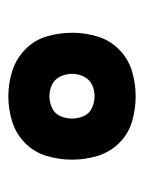

<svg xmlns="http://www.w3.org/2000/svg" viewBox="39 -878 353 472"><g transform="rotate(90 216.0 -641.5)"><path d="M216 -485Q248 -485 278.5 -494.5Q309 -504 331.5 -526.5Q354 -549 363 -579.5Q372 -610 372 -642Q372 -673 363 -703.5Q354 -734 331.5 -757Q309 -780 278.5 -789Q248 -798 216 -798Q185 -798 154.5 -789Q124 -780 101 -757Q78 -734 69 -703.5Q60 -673 60 -642Q60 -610 69 -579.5Q78 -549 101 -526.5Q124 -504 154.5 -494.5Q185 -485 216 -485ZM216 -586Q201 -586 187.5 -592.5Q174 -599 167.5 -613Q161 -627 161 -642Q161 -656 167.5 -670Q174 -684 187.5 -690.5Q201 -697 216 -697Q231 -697 245 -690.5Q259 -684 265 -670Q271 -656 271 -642Q271 -627 265 -613Q259 -599 245 -592.5Q231 -586 216 -586Z"/></g></svg>

Font: Iosevka Sparkle
Style: Bold
Weight: 700
Designer: Belleve Invis
Foundry: Belleve Invis
Version: Version 4.5.0; ttfautohint (v1.8.3)